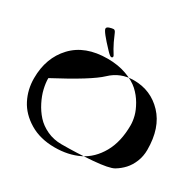

<svg xmlns="http://www.w3.org/2000/svg" viewBox="-196 -1140 1392 1370"><g transform="rotate(30 500.0 -455.0)"><path d="M308 -900Q308 -913 329 -919.5Q350 -926 361 -926Q373 -926 381 -907Q395 -873 408.5 -845Q422 -817 430.5 -803Q439 -789 445 -779Q451 -769 454 -764Q457 -759 457 -755Q457 -744 445 -744Q435 -744 406 -775Q308 -878 308 -900ZM44 -339Q44 -507 145 -614.5Q246 -722 431 -722Q517 -722 586 -697Q655 -672 695 -635.5Q735 -599 762 -552Q789 -505 799 -465.5Q809 -426 809 -392Q809 -256 756 -162.5Q703 -69 616.5 -26.5Q530 16 417 16Q298 16 211.5 -36Q125 -88 84.5 -167Q44 -246 44 -339ZM132 -390Q132 -350 143 -303.5Q154 -257 179 -207.5Q204 -158 239.5 -118.5Q275 -79 329.5 -53.5Q384 -28 449 -28Q576 -28 703.5 -38.5Q831 -49 868 -71Q905 -93 934 -124.5Q963 -156 981.5 -201.5Q1000 -247 1000 -300Q1000 -481 905 -581.5Q810 -682 670 -682Q560 -682 482.5 -608Q405 -534 132 -390Z"/></g></svg>

Font: OFL Sorts Mill Goudy TT
Style: Regular
Weight: 500
Version: Version 003.000